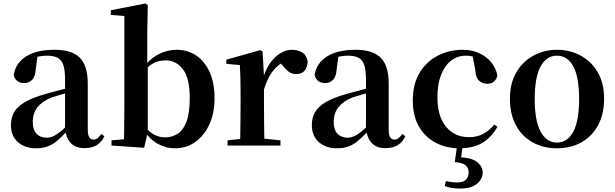

<svg xmlns="http://www.w3.org/2000/svg" viewBox="-20 -839 3543 1107"><path d="M187 16Q124 16 83.5 -19.5Q43 -55 43 -118Q43 -161 62 -193.5Q81 -226 125.5 -251.5Q170 -277 245 -298Q285 -309 334.5 -322Q384 -335 424 -344V-319Q384 -309 344 -297.5Q304 -286 277 -277Q223 -255 196 -220.5Q169 -186 169 -136Q169 -90 191 -67.5Q213 -45 250 -45Q266 -45 284.5 -52.5Q303 -60 327.5 -79.5Q352 -99 385 -135L401 -82H366Q337 -51 311.5 -29Q286 -7 256.5 4.5Q227 16 187 16ZM466 15Q415 15 388 -14.5Q361 -44 355 -94V-97V-381Q355 -435 345 -464.5Q335 -494 312 -506Q289 -518 250 -518Q224 -518 197 -512Q170 -506 134 -491L196 -516L186 -439Q183 -396 164.5 -378Q146 -360 120 -360Q71 -360 59 -406Q69 -474 129.5 -513Q190 -552 295 -552Q395 -552 440.5 -506Q486 -460 486 -356V-95Q486 -60 495 -47Q504 -34 520 -34Q531 -34 541 -41Q551 -48 565 -67L582 -53Q564 -17 536 -1Q508 15 466 15Z M623 0V-30L695 -36Q696 -65 696 -100.5Q696 -136 696.5 -171.5Q697 -207 697 -235V-747L619 -753V-780L819 -819L832 -810L829 -651V-465L832 -455V-79V-77L811 13ZM988 16Q937 16 890.5 -9.5Q844 -35 808 -89H797L816 -106Q845 -74 873 -60.5Q901 -47 933 -47Q970 -47 1002.5 -66.5Q1035 -86 1054.5 -135.5Q1074 -185 1074 -273Q1074 -389 1034.5 -440Q995 -491 935 -491Q915 -491 893.5 -486Q872 -481 848.5 -464.5Q825 -448 794 -414L781 -443H801Q842 -499 893 -525.5Q944 -552 999 -552Q1062 -552 1111 -519Q1160 -486 1188.5 -423.5Q1217 -361 1217 -271Q1217 -189 1188 -124Q1159 -59 1107.5 -21.5Q1056 16 988 16Z M1292 0V-30L1400 -41H1487L1597 -30V0ZM1363 0Q1365 -25 1365.5 -67Q1366 -109 1366.5 -154.5Q1367 -200 1367 -235V-310Q1367 -361 1366 -394Q1365 -427 1363 -464L1285 -471V-495L1481 -550L1494 -542L1502 -399V-398V-235Q1502 -200 1502.5 -154.5Q1503 -109 1503.5 -67Q1504 -25 1505 0ZM1501 -320 1468 -381H1495Q1510 -436 1536.5 -474Q1563 -512 1596.5 -532Q1630 -552 1663 -552Q1696 -552 1721.5 -537Q1747 -522 1754 -485Q1753 -453 1737 -432.5Q1721 -412 1687 -412Q1662 -412 1644 -426Q1626 -440 1607 -464L1584 -491L1620 -485Q1578 -463 1549.5 -424.5Q1521 -386 1501 -320Z M1922 16Q1859 16 1818.5 -19.5Q1778 -55 1778 -118Q1778 -161 1797 -193.5Q1816 -226 1860.5 -251.5Q1905 -277 1980 -298Q2020 -309 2069.5 -322Q2119 -335 2159 -344V-319Q2119 -309 2079 -297.5Q2039 -286 2012 -277Q1958 -255 1931 -220.5Q1904 -186 1904 -136Q1904 -90 1926 -67.5Q1948 -45 1985 -45Q2001 -45 2019.5 -52.5Q2038 -60 2062.5 -79.5Q2087 -99 2120 -135L2136 -82H2101Q2072 -51 2046.5 -29Q2021 -7 1991.5 4.5Q1962 16 1922 16ZM2201 15Q2150 15 2123 -14.5Q2096 -44 2090 -94V-97V-381Q2090 -435 2080 -464.5Q2070 -494 2047 -506Q2024 -518 1985 -518Q1959 -518 1932 -512Q1905 -506 1869 -491L1931 -516L1921 -439Q1918 -396 1899.5 -378Q1881 -360 1855 -360Q1806 -360 1794 -406Q1804 -474 1864.5 -513Q1925 -552 2030 -552Q2130 -552 2175.5 -506Q2221 -460 2221 -356V-95Q2221 -60 2230 -47Q2239 -34 2255 -34Q2266 -34 2276 -41Q2286 -48 2300 -67L2317 -53Q2299 -17 2271 -1Q2243 15 2201 15Z M2628 16Q2553 16 2492 -16Q2431 -48 2395.5 -109.5Q2360 -171 2360 -260Q2360 -355 2399.5 -420Q2439 -485 2505 -518.5Q2571 -552 2649 -552Q2700 -552 2742.5 -532.5Q2785 -513 2812.5 -479.5Q2840 -446 2848 -402Q2834 -356 2789 -356Q2762 -356 2742 -374Q2722 -392 2720 -437L2702 -530L2770 -486Q2741 -503 2716 -510.5Q2691 -518 2665 -518Q2618 -518 2581 -489.5Q2544 -461 2523 -407.5Q2502 -354 2502 -278Q2502 -168 2552 -108Q2602 -48 2685 -48Q2729 -48 2765.5 -67Q2802 -86 2830 -121L2848 -108Q2812 -45 2760 -14.5Q2708 16 2628 16ZM2602 96 2616 -4H2648L2637 82L2621 68Q2695 68 2729 94Q2763 120 2763 156Q2763 193 2730 220.5Q2697 248 2635 248Q2603 248 2581.5 244Q2560 240 2544 233L2551 205Q2568 209 2585.5 211Q2603 213 2618 213Q2650 213 2666 197.5Q2682 182 2682 155Q2682 128 2663 113Q2644 98 2602 96Z M3191 16Q3112 16 3050.5 -18.5Q2989 -53 2954.5 -117Q2920 -181 2920 -270Q2920 -359 2957 -422Q2994 -485 3056 -518.5Q3118 -552 3191 -552Q3265 -552 3327 -519Q3389 -486 3426 -423Q3463 -360 3463 -270Q3463 -181 3428 -116.5Q3393 -52 3331.5 -18Q3270 16 3191 16ZM3191 -17Q3252 -17 3285.5 -80Q3319 -143 3319 -268Q3319 -394 3285.5 -456Q3252 -518 3191 -518Q3131 -518 3097 -456Q3063 -394 3063 -268Q3063 -143 3097 -80Q3131 -17 3191 -17Z"/></svg>

Font: Noto Serif KR ExtraLight
Style: Bold
Weight: 700
Version: Version 2.002-H1;hotconv 1.1.0;makeotfexe 2.6.0